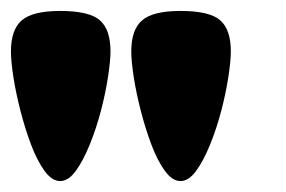

<svg xmlns="http://www.w3.org/2000/svg" viewBox="-20 -811 522 351"><path d="M90 -480Q75 -480 61.5 -498.5Q48 -517 37 -546Q26 -575 17.5 -608Q9 -641 4.5 -670Q0 -699 0 -717Q0 -757 20 -774Q40 -791 90 -791Q143 -791 162.5 -774Q182 -757 182 -717Q182 -700 177.5 -670.5Q173 -641 164.5 -608.5Q156 -576 144 -546.5Q132 -517 118.5 -498.5Q105 -480 90 -480ZM310 -480Q295 -480 281.5 -498.5Q268 -517 257 -546Q246 -575 237.5 -608Q229 -641 224.5 -670Q220 -699 220 -717Q220 -757 240 -774Q260 -791 310 -791Q363 -791 382.5 -774Q402 -757 402 -717Q402 -700 397.5 -670.5Q393 -641 384.5 -608.5Q376 -576 364 -546.5Q352 -517 338.5 -498.5Q325 -480 310 -480Z"/></svg>

Font: Goldman
Style: Bold
Weight: 700
Designer: Jaikishan Patel
Version: Version 1.000; ttfautohint (v1.8.3)